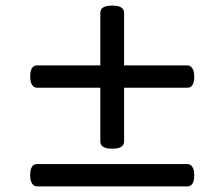

<svg xmlns="http://www.w3.org/2000/svg" viewBox="-20 -750 803 687"><path d="M381 -218Q360 -218 349.5 -224.5Q339 -231 339 -244V-704Q339 -717 349.5 -723.5Q360 -730 381 -730Q403 -730 413.5 -723.5Q424 -717 424 -704V-244Q424 -231 413.5 -224.5Q403 -218 381 -218ZM113 -83Q102 -83 95 -93Q88 -103 88 -123Q88 -163 113 -163H650Q661 -163 668 -153Q675 -143 675 -123Q675 -83 650 -83ZM113 -436Q102 -436 95 -446Q88 -456 88 -476Q88 -516 113 -516H650Q661 -516 668 -506Q675 -496 675 -476Q675 -436 650 -436Z"/></svg>

Font: Playwrite PE
Style: Regular
Weight: 400
Designer: Veronika Burian, José Scaglione
Foundry: TypeTogether
Version: Version 1.002